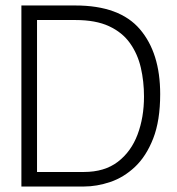

<svg xmlns="http://www.w3.org/2000/svg" viewBox="-20 -680 646 700"><path d="M58 0V-660H255Q416 -660 490 -573.5Q564 -487 564 -337Q564 -240 538.5 -175Q513 -110 472 -71.5Q431 -33 382 -16.5Q333 0 286 0ZM255 -607H115V-53H286Q361 -53 409.5 -90Q458 -127 481.5 -189.5Q505 -252 505 -328Q505 -383 493.5 -433Q482 -483 454 -522.5Q426 -562 377.5 -584.5Q329 -607 255 -607Z"/></svg>

Font: Bricolage Grotesque 48pt ExtraLight
Style: Regular
Weight: 200
Designer: Mathieu Triay
Foundry: Atelier Triay
Version: Version 1.000; ttfautohint (v1.8.4.7-5d5b);gftools[0.9.32]